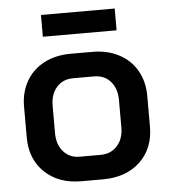

<svg xmlns="http://www.w3.org/2000/svg" viewBox="-50 -719 686 773"><g transform="rotate(-5 293.0 -332.5)"><path d="M44 -187V-311Q44 -369 69.5 -413.5Q95 -458 141.5 -482.5Q188 -507 249 -507H337Q398 -507 444.5 -482.5Q491 -458 516.5 -413.5Q542 -369 542 -311V-187Q542 -99 485.5 -45.5Q429 8 335 8H248Q156 8 100 -45.5Q44 -99 44 -187ZM334 -91Q376 -91 401.5 -119.5Q427 -148 427 -194V-305Q427 -351 402 -379.5Q377 -408 335 -408H251Q209 -408 184 -379.5Q159 -351 159 -305V-194Q159 -148 184 -119.5Q209 -91 249 -91ZM144 -673H442V-585H144Z"/></g></svg>

Font: Bai Jamjuree SemiBold
Style: Regular
Weight: 600
Version: Version 1.000; ttfautohint (v1.6)